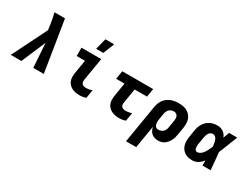

<svg xmlns="http://www.w3.org/2000/svg" viewBox="-74 -1474 3144 2402"><g transform="rotate(30 1498.0 -273.0)"><path d="M-4 0 245 -500 236 -567Q230 -610 222 -652Q214 -694 203 -735H355Q385 -551 414.5 -367.5Q444 -184 473 0H321L298 -349L149 0Z M995 8Q965 8 937 3.5Q909 -1 884 -13.5Q859 -26 840 -45.5Q821 -65 811 -91Q801 -117 800.5 -146Q800 -175 805 -205L837 -400H717V-520H1003L947 -185Q945 -170 948 -155Q951 -140 961 -130Q971 -120 985 -116Q999 -112 1015 -112Q1037 -112 1060 -116Q1083 -120 1104 -128L1084 -8Q1063 0 1040 4Q1017 8 995 8ZM883 -600 924 -761H1051L986 -600Z M1567 8Q1537 8 1509 3.5Q1481 -1 1456 -13.5Q1431 -26 1411.5 -45.5Q1392 -65 1382.5 -91Q1373 -117 1372 -146Q1371 -175 1376 -205L1408 -400H1287L1307 -520H1753L1733 -400H1555L1519 -185Q1517 -170 1520 -155Q1523 -140 1533 -130Q1543 -120 1557 -116Q1571 -112 1587 -112Q1609 -112 1632 -116Q1655 -120 1676 -128L1656 -8Q1635 0 1612 4Q1589 8 1567 8Z M1785 215 1876 -335Q1881 -362 1891 -389Q1901 -416 1918 -439.5Q1935 -463 1959 -480.5Q1983 -498 2010 -509Q2037 -520 2064.5 -524Q2092 -528 2119 -528Q2152 -528 2183.5 -522.5Q2215 -517 2241.5 -502Q2268 -487 2288 -463.5Q2308 -440 2317.5 -411Q2327 -382 2327 -349.5Q2327 -317 2322 -285L2305 -185Q2302 -162 2295.5 -139Q2289 -116 2278.5 -94.5Q2268 -73 2252 -53Q2236 -33 2216.5 -19Q2197 -5 2173 1.5Q2149 8 2126 8Q2099 8 2074.5 0.5Q2050 -7 2031.5 -23.5Q2013 -40 2002 -62.5Q1991 -85 1986 -110L1932 215ZM2062 -112Q2080 -112 2098 -118Q2116 -124 2130 -137.5Q2144 -151 2151.5 -169Q2159 -187 2161 -204L2178 -304Q2181 -323 2181 -341Q2181 -359 2174 -374.5Q2167 -390 2152 -399Q2137 -408 2119 -408Q2101 -408 2083 -402Q2065 -396 2051.5 -382.5Q2038 -369 2030.5 -351Q2023 -333 2020 -316L2006 -233Q2004 -219 2003 -206Q2002 -193 2002.5 -180Q2003 -167 2007 -154.5Q2011 -142 2018 -132Q2025 -122 2037 -117Q2049 -112 2062 -112Z M2621 8Q2590 8 2561 1.5Q2532 -5 2508 -21Q2484 -37 2468 -61Q2452 -85 2444.5 -114Q2437 -143 2437.5 -173.5Q2438 -204 2444 -235L2460 -335Q2464 -361 2473 -386Q2482 -411 2497 -434.5Q2512 -458 2533 -476.5Q2554 -495 2578.5 -507Q2603 -519 2629 -523.5Q2655 -528 2680 -528Q2704 -528 2726 -521.5Q2748 -515 2766 -502Q2784 -489 2797 -471Q2810 -453 2818 -433Q2826 -455 2833.5 -476.5Q2841 -498 2849 -520H2967Q2940 -452 2914 -384.5Q2888 -317 2860 -250Q2867 -188 2872 -125Q2877 -62 2883 0H2765Q2765 -18 2765 -36.5Q2765 -55 2764 -74Q2751 -56 2735.5 -41Q2720 -26 2701 -14.5Q2682 -3 2661.5 2.5Q2641 8 2621 8ZM2622 -112Q2639 -112 2656 -120.5Q2673 -129 2686 -142Q2699 -155 2709.5 -170.5Q2720 -186 2728.5 -202.5Q2737 -219 2744.5 -235.5Q2752 -252 2759 -269Q2758 -284 2756 -298.5Q2754 -313 2750.5 -327.5Q2747 -342 2742.5 -356Q2738 -370 2730 -381.5Q2722 -393 2709 -400.5Q2696 -408 2680 -408Q2664 -408 2649.5 -399Q2635 -390 2626 -376Q2617 -362 2612 -346.5Q2607 -331 2604 -316L2587 -216Q2586 -205 2584.5 -194.5Q2583 -184 2583.5 -173.5Q2584 -163 2585 -152.5Q2586 -142 2590.5 -133Q2595 -124 2603 -118Q2611 -112 2622 -112Z"/></g></svg>

Font: Iosevka Heavy Extended Oblique
Style: Regular
Weight: 900
Width: 7
Italic angle: -9°
Monospace: yes
Designer: Belleve Invis
Foundry: Belleve Invis
Version: Version 32.5.0; ttfautohint (v1.8.4)